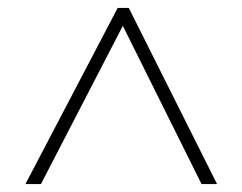

<svg xmlns="http://www.w3.org/2000/svg" viewBox="-20 -739 610 483"><path d="M44 -276 276 -719H304L526 -276H487L289 -674L83 -276Z"/></svg>

Font: Noto Sans Cham ExtraLight
Style: Regular
Weight: 250
Version: Version 2.002